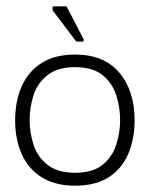

<svg xmlns="http://www.w3.org/2000/svg" viewBox="-20 -579 490 609"><path d="M218 10Q155 10 112.5 -16.5Q70 -43 49 -90Q28 -137 28 -197Q28 -258 49 -305.5Q70 -353 112.5 -379.5Q155 -406 218 -406Q310 -406 358.5 -348.5Q407 -291 407 -197Q407 -139 387 -91.5Q367 -44 325 -17Q283 10 218 10ZM218 -31Q274 -31 305 -56Q336 -81 348.5 -119.5Q361 -158 361 -198Q361 -239 348.5 -277.5Q336 -316 305 -341Q274 -366 218 -366Q163 -366 131 -341Q99 -316 86.5 -277.5Q74 -239 74 -198Q74 -158 86.5 -119.5Q99 -81 131 -56Q163 -31 218 -31ZM222 -447 147 -546V-559H191L245 -455V-447Z"/></svg>

Font: Darker Grotesque Light
Style: Regular
Weight: 400
Version: Version 1.000;gftools[0.9.28]